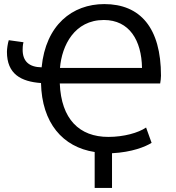

<svg xmlns="http://www.w3.org/2000/svg" viewBox="-20 -732 863 941"><path d="M274 -399C283 -509 345 -634 489 -634C614 -634 674 -534 676 -399ZM765 -323C767 -333 769 -351 769 -361C769 -595 668 -712 491 -712C334 -712 204 -609 184 -402C122 -403 91 -432 91 -488C91 -495 91 -509 95 -525L23 -535C18 -520 14 -492 14 -478C14 -369 83 -332 181 -325C185 -130 287 -11 444 13V189H529V19C627 14 693 -13 723 -32L696 -107C658 -81 587 -61 511 -61C369 -61 280 -148 273 -323Z"/></svg>

Font: Repo
Style: Regular
Weight: 400
Designer: Stefan Peev
Foundry: Context Ltd
Version: Version 0.000